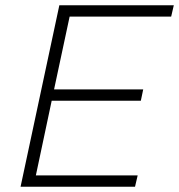

<svg xmlns="http://www.w3.org/2000/svg" viewBox="-20 -708 679 728"><path d="M58 0 205 -688H639L629 -645H244L185 -369H523L514 -326H176L116 -43H502L492 0Z"/></svg>

Font: Saira ExtraLight
Style: Italic
Weight: 200
Italic angle: -12°
Designer: Hector Gatti with collaboration of the Omnibus-Type team
Foundry: Omnibus-Type
Version: Version 1.100; ttfautohint (v1.8.3)